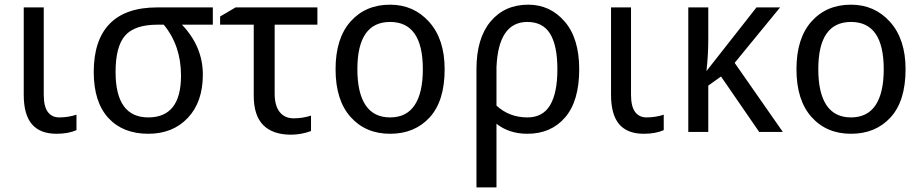

<svg xmlns="http://www.w3.org/2000/svg" viewBox="-20 -567 3966 825"><path d="M168 -535.2V-160.2Q168 -109.4 185.5 -85.9Q203.1 -62.5 234.4 -62.5Q273.4 -62.5 308.6 -74.2V-7.8Q273.4 7.8 222.7 7.8Q152.3 7.8 117.2 -33.2Q82 -74.2 82 -160.2V-535.2Z M894.5 -535.2V-460.9H761.7Q851.6 -367.2 851.6 -246.1Q851.6 -128.9 787.1 -60.5Q722.7 7.8 617.2 7.8Q507.8 7.8 445.3 -60.5Q382.8 -128.9 382.8 -257.8Q382.8 -394.5 451.2 -464.8Q519.5 -535.2 656.2 -535.2ZM683.6 -460.9H656.2Q558.6 -460.9 517.6 -414.1Q476.6 -367.2 476.6 -257.8Q476.6 -160.2 511.7 -111.3Q546.9 -62.5 617.2 -62.5Q687.5 -62.5 722.7 -107.4Q757.8 -152.3 757.8 -242.2Q757.8 -371.1 683.6 -460.9Z M1343.8 -535.2V-460.9H1160.2V-164.1Q1160.2 -113.3 1181.6 -85.9Q1203.1 -58.6 1242.2 -58.6Q1281.2 -58.6 1316.4 -70.3V-3.9Q1273.4 11.7 1230.5 11.7Q1152.3 11.7 1111.3 -29.3Q1070.3 -70.3 1070.3 -156.2V-460.9H925.8V-496.1L992.2 -535.2Z M1421.9 -269.5Q1421.9 -402.3 1486.3 -474.6Q1550.8 -546.9 1656.2 -546.9Q1757.8 -546.9 1824.2 -472.7Q1890.6 -398.4 1890.6 -269.5Q1890.6 -132.8 1826.2 -62.5Q1761.7 7.8 1656.2 7.8Q1550.8 7.8 1486.3 -64.5Q1421.9 -136.7 1421.9 -269.5ZM1796.9 -269.5Q1796.9 -371.1 1761.7 -421.9Q1726.6 -472.7 1656.2 -472.7Q1585.9 -472.7 1550.8 -421.9Q1515.6 -371.1 1515.6 -269.5Q1515.6 -168 1550.8 -115.2Q1585.9 -62.5 1656.2 -62.5Q1726.6 -62.5 1761.7 -115.2Q1796.9 -168 1796.9 -269.5Z M2113.3 -35.2V97.7V238.3H2027.3V-269.5Q2027.3 -402.3 2087.9 -474.6Q2148.4 -546.9 2250 -546.9Q2343.8 -546.9 2406.2 -474.6Q2468.8 -402.3 2468.8 -269.5Q2468.8 -132.8 2408.2 -62.5Q2347.7 7.8 2246.1 7.8Q2168 7.8 2113.3 -35.2ZM2113.3 -113.3Q2168 -62.5 2246.1 -62.5Q2312.5 -62.5 2343.8 -115.2Q2375 -168 2375 -269.5Q2375 -371.1 2343.8 -421.9Q2312.5 -472.7 2246.1 -472.7Q2183.6 -472.7 2150.4 -423.8Q2117.2 -375 2113.3 -277.3Z M2691.4 -535.2V-160.2Q2691.4 -109.4 2709 -85.9Q2726.6 -62.5 2757.8 -62.5Q2796.9 -62.5 2832 -74.2V-7.8Q2796.9 7.8 2746.1 7.8Q2675.8 7.8 2640.6 -33.2Q2605.5 -74.2 2605.5 -160.2V-535.2Z M3242.2 0 3078.1 -238.3 3023.4 -199.2V0H2937.5V-535.2H3023.4V-398.4Q3023.4 -332 3015.6 -261.7L3230.5 -535.2H3332L3136.7 -296.9L3343.8 0Z M3402.3 -269.5Q3402.3 -402.3 3466.8 -474.6Q3531.2 -546.9 3636.7 -546.9Q3738.3 -546.9 3804.7 -472.7Q3871.1 -398.4 3871.1 -269.5Q3871.1 -132.8 3806.6 -62.5Q3742.2 7.8 3636.7 7.8Q3531.2 7.8 3466.8 -64.5Q3402.3 -136.7 3402.3 -269.5ZM3777.3 -269.5Q3777.3 -371.1 3742.2 -421.9Q3707 -472.7 3636.7 -472.7Q3566.4 -472.7 3531.2 -421.9Q3496.1 -371.1 3496.1 -269.5Q3496.1 -168 3531.2 -115.2Q3566.4 -62.5 3636.7 -62.5Q3707 -62.5 3742.2 -115.2Q3777.3 -168 3777.3 -269.5Z"/></svg>

Font: Droid Sans Fallback
Style: Regular
Weight: 400
Designer: Steve Matteson
Foundry: Ascender Corporation
Version: 3.00 (Khmer version)